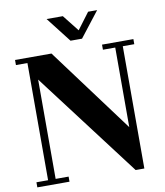

<svg xmlns="http://www.w3.org/2000/svg" viewBox="-103 -1008 988 1152"><g transform="rotate(-10 391.0 -431.5)"><path d="M379 -771 260 -924H359L438 -824L513 -924H568L449 -771ZM147 -575V30H226V61H30V30H101V-684H31V-715H253L636 -199V-684H561V-715H752V-684H682V61H629Z"/></g></svg>

Font: Cafe24 ClassicType
Style: Regular
Weight: 400
Designer: Cafe24 thkim, hmlim, mnelim & 4IR
Foundry: Cafe24
Version: Version 1.000